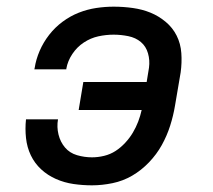

<svg xmlns="http://www.w3.org/2000/svg" viewBox="-20 -548 640 576"><path d="M256 8Q228 8 200.5 4Q173 0 148 -11Q123 -22 103.5 -40Q84 -58 72.5 -82Q61 -106 58 -134Q55 -162 58 -190H154Q150 -167 155.5 -144.5Q161 -122 175 -105.5Q189 -89 211 -82.5Q233 -76 256 -76Q274 -76 292.5 -80.5Q311 -85 326.5 -95Q342 -105 355.5 -119.5Q369 -134 378.5 -150Q388 -166 394.5 -183Q401 -200 405 -218H216L230 -302H420L427 -345Q430 -367 424 -388Q418 -409 402.5 -422Q387 -435 365 -439.5Q343 -444 321 -444Q298 -444 275 -439Q252 -434 231.5 -420.5Q211 -407 197 -386Q183 -365 179 -342V-340H83L84 -344Q88 -370 99 -395.5Q110 -421 127.5 -443.5Q145 -466 168 -483Q191 -500 216.5 -510Q242 -520 268.5 -524Q295 -528 321 -528Q350 -528 378.5 -524Q407 -520 431.5 -510Q456 -500 477 -482.5Q498 -465 510 -441Q522 -417 524 -388.5Q526 -360 522 -331L505 -231Q500 -201 490.5 -171Q481 -141 465.5 -113Q450 -85 427 -61Q404 -37 376.5 -21Q349 -5 317.5 1.5Q286 8 256 8Z"/></svg>

Font: Iosevka Custom Medium
Style: Italic
Weight: 500
Italic angle: -9°
Designer: Belleve Invis
Foundry: Belleve Invis
Version: Version 27.0.1